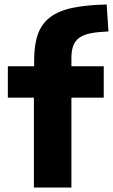

<svg xmlns="http://www.w3.org/2000/svg" viewBox="-20 -835 503 855"><path d="M131 -400H15V-540H132V-565Q132 -635 148.5 -682Q165 -729 203 -758Q241 -787 303 -800Q365 -813 455 -815L463 -695Q416 -693 384.5 -687Q353 -681 334 -667.5Q315 -654 306.5 -632Q298 -610 298 -577V-540H442V-400H298V0H131Z"/></svg>

Font: Encode Sans Normal
Style: Bold
Weight: 700
Designer: Pablo Impallari, Andres Torresi
Foundry: Pablo Impallari, Andres Torresi
Version: Version 1.000; ttfautohint (v1.00) -l 8 -r 50 -G 200 -x 14 -